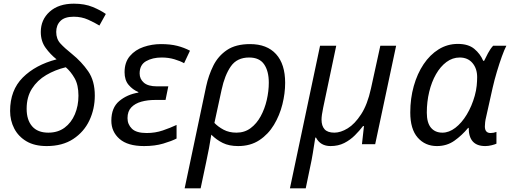

<svg xmlns="http://www.w3.org/2000/svg" viewBox="-20 -785 2777 1045"><path d="M234 10Q168 10 124 -16Q80 -42 57.5 -85.5Q35 -129 35 -181Q35 -294 104 -363Q173 -432 288 -462Q254 -489 228 -525Q202 -561 202 -611Q202 -678 250.5 -721.5Q299 -765 382 -765Q441 -765 484.5 -747Q528 -729 556 -709L521 -646Q495 -662 459.5 -678Q424 -694 381 -694Q332 -694 309 -671Q286 -648 286 -611Q286 -573 309 -548Q332 -523 372 -491Q424 -449 460 -397Q496 -345 496 -265Q496 -192 466.5 -129.5Q437 -67 378.5 -28.5Q320 10 234 10ZM243 -63Q295 -63 331.5 -90Q368 -117 387.5 -163Q407 -209 407 -264Q407 -323 386 -359.5Q365 -396 338 -419Q280 -405 231.5 -376.5Q183 -348 154 -302.5Q125 -257 125 -193Q125 -132 155 -97.5Q185 -63 243 -63Z M764 10Q675 10 630.5 -29Q586 -68 586 -128Q586 -199 629 -235Q672 -271 733 -281V-284Q702 -297 680 -323Q658 -349 658 -392Q658 -446 687 -480Q716 -514 761.5 -529.5Q807 -545 856 -545Q907 -545 944.5 -535.5Q982 -526 1014 -509L982 -441Q961 -453 929 -462.5Q897 -472 860 -472Q810 -472 775 -452Q740 -432 740 -385Q740 -355 763 -335Q786 -315 835 -315H896L881 -241H824Q783 -241 749 -231.5Q715 -222 694.5 -200.5Q674 -179 674 -142Q674 -108 698 -84.5Q722 -61 778 -61Q825 -61 866 -75Q907 -89 941 -105V-31Q914 -17 868.5 -3.5Q823 10 764 10Z M985 240 1102 -315Q1115 -375 1141 -427.5Q1167 -480 1215 -512.5Q1263 -545 1341 -545Q1433 -545 1482.5 -490.5Q1532 -436 1532 -334Q1532 -277 1517 -217Q1502 -157 1471 -105.5Q1440 -54 1391.5 -22Q1343 10 1276 10Q1227 10 1192.5 -7Q1158 -24 1130 -52Q1124 -13 1117.5 21.5Q1111 56 1102 98L1072 240ZM1267 -63Q1311 -63 1344 -87.5Q1377 -112 1399 -152.5Q1421 -193 1432 -241Q1443 -289 1443 -335Q1443 -398 1417.5 -435Q1392 -472 1336 -472Q1270 -472 1236.5 -424Q1203 -376 1186 -296L1147 -116Q1167 -95 1197 -79Q1227 -63 1267 -63Z M1558 240 1722 -536H1810L1739 -199Q1730 -156 1730 -134Q1730 -100 1746.5 -81.5Q1763 -63 1800 -63Q1834 -63 1872.5 -86.5Q1911 -110 1945.5 -163Q1980 -216 1999 -303L2050 -536H2136L2022 0H1950L1961 -99H1956Q1937 -74 1911.5 -48.5Q1886 -23 1853.5 -6.5Q1821 10 1779 10Q1724 10 1700 -36H1696Q1694 -22 1690 2Q1686 26 1682.5 49Q1679 72 1676 86L1644 240Z M2358 10Q2294 10 2253.5 -36Q2213 -82 2213 -173Q2213 -249 2232 -316.5Q2251 -384 2285.5 -435.5Q2320 -487 2367.5 -516.5Q2415 -546 2472 -546Q2529 -546 2561.5 -519Q2594 -492 2610 -454H2615Q2623 -471 2636 -495.5Q2649 -520 2664 -536H2736Q2725 -515 2711.5 -477.5Q2698 -440 2684.5 -395Q2671 -350 2661 -306L2626 -149Q2622 -133 2620.5 -119.5Q2619 -106 2619 -97Q2619 -61 2650 -61Q2666 -61 2682 -67V-3Q2674 1 2656 5.5Q2638 10 2621 10Q2531 10 2531 -89H2528Q2494 -48 2453 -19Q2412 10 2358 10ZM2388 -63Q2424 -63 2458.5 -89.5Q2493 -116 2520.5 -161.5Q2548 -207 2564 -264Q2572 -293 2574.5 -318.5Q2577 -344 2577 -365Q2577 -412 2551.5 -442Q2526 -472 2482 -472Q2443 -472 2410 -447.5Q2377 -423 2353 -381Q2329 -339 2316 -285Q2303 -231 2303 -172Q2303 -117 2325.5 -90Q2348 -63 2388 -63Z"/></svg>

Font: Noto Sans IKEA
Style: Italic
Weight: 400
Italic angle: -12°
Designer: Monotype Design Team
Foundry: Monotype Imaging Inc.
Version: Version 2.001